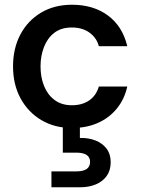

<svg xmlns="http://www.w3.org/2000/svg" viewBox="-20 -528 593 810"><path d="M284 12Q211 12 155 -21Q99 -54 67 -112.5Q35 -171 35 -248Q35 -324 66 -382.5Q97 -441 153 -474.5Q209 -508 284 -508Q374 -508 435.5 -462.5Q497 -417 517 -333H397Q388 -368 358 -390Q328 -412 283 -412Q238 -412 209 -389.5Q180 -367 165.5 -329.5Q151 -292 151 -248Q151 -202 166 -165Q181 -128 210.5 -106Q240 -84 283 -84Q327 -84 356.5 -104.5Q386 -125 397 -163H517Q505 -109 472.5 -69.5Q440 -30 392 -9Q344 12 284 12ZM197 262V195H302Q360 195 360 155Q360 116 302 116H245V-17H317V54Q353 53 382.5 64.5Q412 76 429.5 99Q447 122 447 156Q447 191 430 214.5Q413 238 384 250Q355 262 320 262Z"/></svg>

Font: Rethink Sans SemiBold
Style: Regular
Weight: 600
Designer: The Rethink Sans project authors (Hans Thiessen). DM Sans designed by Colophon Foundry.
Foundry: Rethink Communications LLC
Version: Version 1.001